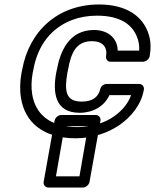

<svg xmlns="http://www.w3.org/2000/svg" viewBox="-20 -583 693 858"><path d="M231 -257C216 -173 223 -79 336 -79C394 -79 446 -107 469 -158H566C551 -117 523 -87 491 -64C452 -36 393 -15 327 -15C199 -15 138 -76 124 -161C119 -191 120 -222 126 -257L129 -271C149 -385 213 -460 303 -494C335 -506 372 -513 414 -513C521 -513 577 -470 596 -407C601 -392 603 -374 602 -357H506C505 -413 462 -449 400 -449C289 -449 249 -354 234 -271ZM79 -271 76 -257C69 -217 68 -179 74 -144C91 -38 172 35 318 35C395 35 464 10 515 -25C563 -59 611 -112 623 -183C625 -194 617 -208 602 -208H457C445 -208 431 -199 428 -185C420 -150 394 -129 345 -129C274 -129 267 -175 281 -257L284 -271C298 -352 323 -399 391 -399C439 -399 461 -372 454 -332C452 -321 459 -307 474 -307H619C630 -307 646 -317 649 -332C655 -367 654 -399 645 -428C620 -511 544 -563 423 -563C238 -563 110 -444 79 -271ZM335 205H230L269 -19H374ZM351 255C362 255 377 245 380 230L429 -44C431 -55 423 -69 408 -69H253C242 -69 227 -59 224 -44L175 230C173 241 181 255 196 255Z"/></svg>

Font: Asimov
Style: WidOuIt
Weight: 500
Designer: Google
Version: Version 2.000980; 2014